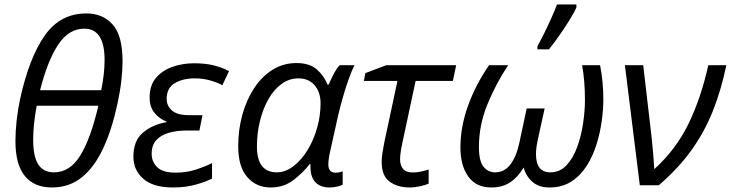

<svg xmlns="http://www.w3.org/2000/svg" viewBox="-20 -826 3258 856"><path d="M211.4 9.8Q132.3 9.8 90.6 -41.5Q48.8 -92.8 48.8 -196.3Q48.8 -239.7 54.2 -288.8Q59.6 -337.9 69.8 -385.3Q109.9 -567.9 179 -667Q248 -766.1 365.2 -766.1Q438 -766.1 482.2 -716.8Q526.4 -667.5 526.4 -552.2Q526.4 -515.1 521 -466.8Q515.6 -418.5 503.4 -362.3Q478.5 -247.1 439.5 -163.6Q400.4 -80.1 344.5 -35.2Q288.6 9.8 211.4 9.8ZM158.7 -423.8H431.2Q446.3 -497.1 446.3 -558.6Q446.3 -698.2 356 -698.2Q286.6 -698.2 239.3 -626.7Q191.9 -555.2 158.7 -423.8ZM220.7 -57.6Q291.5 -57.6 337.9 -132.6Q384.3 -207.5 418.5 -354.5H143.6Q135.7 -312 131.8 -274.4Q127.9 -236.8 127.9 -203.6Q127.9 -128.4 150.6 -93Q173.3 -57.6 220.7 -57.6Z M751 9.8Q662.6 9.8 618.7 -29.1Q574.7 -67.9 574.7 -127.4Q574.7 -198.7 617.2 -234.6Q659.7 -270.5 721.7 -281.2V-284.2Q689.9 -296.9 668.5 -323.2Q647 -349.6 647 -391.1Q647 -445.8 676 -479.5Q705.1 -513.2 750.5 -528.6Q795.9 -543.9 844.2 -543.9Q895 -543.9 931.9 -534.9Q968.8 -525.9 1001 -508.8L971.2 -445.8Q950.2 -458 917.7 -467.3Q885.3 -476.6 848.1 -476.6Q795.4 -476.6 759.3 -455.3Q723.1 -434.1 723.1 -384.8Q723.1 -354 746.8 -333.3Q770.5 -312.5 822.8 -312.5H882.8L869.1 -244.1H812Q768.6 -244.1 733.2 -234.1Q697.8 -224.1 677 -201.4Q656.2 -178.7 656.2 -140.1Q656.2 -104.5 681.2 -80.3Q706.1 -56.2 763.7 -56.2Q810.1 -56.2 850.6 -69.1Q891.1 -82 925.3 -98.6V-29.8Q898.9 -16.1 853.8 -3.2Q808.6 9.8 751 9.8Z M1186.5 9.8Q1122.6 9.8 1082.3 -36.6Q1042 -83 1042 -173.8Q1042 -248 1060.5 -314.7Q1079.1 -381.3 1113.3 -433.3Q1147.5 -485.4 1195.3 -515.1Q1243.2 -544.9 1301.8 -544.9Q1359.9 -544.9 1392.3 -516.6Q1424.8 -488.3 1439.9 -449.2H1445.3Q1453.1 -467.3 1466.1 -492.9Q1479 -518.6 1494.1 -535.2H1560.5Q1549.3 -513.7 1536.1 -477.5Q1522.9 -441.4 1510.3 -397.9Q1497.6 -354.5 1487.3 -310.5L1450.7 -145.5Q1447.3 -130.4 1445.6 -116.5Q1443.8 -102.5 1443.8 -93.3Q1443.8 -56.2 1475.6 -56.2Q1491.2 -56.2 1507.8 -62V-2.4Q1500 2 1483.2 5.9Q1466.3 9.8 1449.7 9.8Q1406.2 9.8 1384 -15.9Q1361.8 -41.5 1364.3 -94.2H1360.8Q1328.1 -53.2 1286.1 -21.7Q1244.1 9.8 1186.5 9.8ZM1214.4 -57.6Q1251.5 -57.6 1287.1 -84.2Q1322.8 -110.8 1351.3 -157.2Q1379.9 -203.6 1395.5 -262.2Q1403.3 -291 1406.2 -317.4Q1409.2 -343.8 1409.2 -364.7Q1409.2 -415.5 1382.6 -446Q1356 -476.6 1310.5 -476.6Q1269 -476.6 1234.9 -451.4Q1200.7 -426.3 1176.3 -383.1Q1151.9 -339.8 1138.7 -285.6Q1125.5 -231.4 1125.5 -172.9Q1125.5 -57.6 1214.4 -57.6Z M1807.1 9.8Q1752.4 9.8 1717 -16.1Q1681.6 -42 1681.6 -105Q1681.6 -122.1 1685.3 -146Q1689 -169.9 1693.8 -193.4L1752 -465.3H1602.1L1608.9 -500L1701.7 -535.2H2013.7L1999 -465.3H1833L1774.4 -191.4Q1769.5 -168.9 1766.6 -149.7Q1763.7 -130.4 1763.7 -114.7Q1763.7 -89.4 1776.9 -73.2Q1790 -57.1 1819.8 -57.1Q1851.6 -57.1 1891.1 -70.3V-7.3Q1878.9 -1.5 1853.8 4.2Q1828.6 9.8 1807.1 9.8Z M2170.4 9.8Q2102.5 9.8 2067.6 -39.1Q2032.7 -87.9 2032.7 -168.9Q2032.7 -259.3 2066.2 -353.3Q2099.6 -447.3 2160.2 -535.2H2245.6Q2191.4 -454.1 2153.3 -361.3Q2115.2 -268.6 2115.2 -170.9Q2115.2 -107.4 2135.7 -82.5Q2156.2 -57.6 2187.5 -57.6Q2228.5 -57.6 2255.4 -92.5Q2282.2 -127.4 2295.9 -191.4L2328.1 -342.3H2408.2L2377.4 -202.1Q2369.6 -165.5 2369.6 -138.7Q2369.6 -57.6 2433.6 -57.6Q2476.1 -57.6 2505.6 -89.1Q2535.2 -120.6 2553.2 -170.4Q2571.3 -220.2 2579.6 -275.9Q2587.9 -331.5 2587.9 -379.9Q2587.9 -465.8 2575.2 -535.2H2655.3Q2662.6 -499.5 2666.3 -459.5Q2669.9 -419.4 2669.9 -382.3Q2669.9 -339.4 2662.8 -287.1Q2655.8 -234.9 2639.6 -182.6Q2623.5 -130.4 2595.9 -86.9Q2568.4 -43.5 2527.3 -16.8Q2486.3 9.8 2429.7 9.8Q2383.3 9.8 2354.5 -14.6Q2325.7 -39.1 2314.5 -79.1Q2288.6 -35.6 2254.2 -12.9Q2219.7 9.8 2170.4 9.8ZM2376 -606V-619.1Q2389.6 -644 2406 -677.2Q2422.4 -710.4 2437.7 -744.6Q2453.1 -778.8 2463.4 -806.2H2549.8V-792.5Q2541 -772 2520 -738Q2499 -704.1 2474.1 -668.5Q2449.2 -632.8 2427.2 -606Z M2832.5 0 2766.1 -535.2H2847.7L2885.3 -211.9Q2889.2 -175.3 2892.1 -140.9Q2895 -106.4 2897 -71.8Q2994.6 -160.2 3050.3 -275.6Q3106 -391.1 3137.7 -535.2H3218.3Q3195.3 -424.8 3158.2 -331.3Q3121.1 -237.8 3062.5 -156.2Q3003.9 -74.7 2917 0Z"/></svg>

Font: Open Sans
Style: Italic
Weight: 400
Italic angle: -12°
Designer: Monotype Design Team
Foundry: Monotype Imaging Inc.
Version: Version 3.000; ttfautohint (v1.8.4)